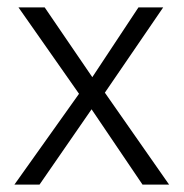

<svg xmlns="http://www.w3.org/2000/svg" viewBox="-20 -500 497 520"><path d="M19 0 194 -246 30 -480H101L230 -291L355 -480H422L264 -249L438 0H366L228 -204L87 0Z"/></svg>

Font: Geologica-Sharp
Style: Regular
Weight: 100
Designer: Sindre Bremnes, Frode Helland
Foundry: Monokrom Skriftforlag AS
Version: Version 1.010;gftools[0.9.28]